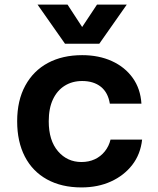

<svg xmlns="http://www.w3.org/2000/svg" viewBox="-20 -807 690 839"><path d="M336 12Q249 12 185.5 -23Q122 -58 88.5 -123Q55 -188 55 -277Q55 -368 90.5 -433Q126 -498 189.5 -532Q253 -566 339 -566Q412 -566 469 -540Q526 -514 560 -466.5Q594 -419 598 -354H460Q452 -403 420.5 -428Q389 -453 339 -453Q296 -453 263 -432.5Q230 -412 211.5 -373Q193 -334 193 -277Q193 -193 233.5 -146Q274 -99 336 -99Q368 -99 394 -111Q420 -123 438 -145.5Q456 -168 463 -197H601Q594 -133 558 -86.5Q522 -40 465 -14Q408 12 336 12ZM144 -787H275L339 -689L404 -787H534L414 -616H264Z"/></svg>

Font: Azeret Mono Thin SemiBold
Style: Regular
Weight: 600
Version: Version 1.002